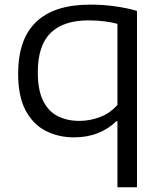

<svg xmlns="http://www.w3.org/2000/svg" viewBox="-20 -570 686 810"><path d="M475.5 220V-58.5H470.5Q439 -27 393.8 -8.8Q348.5 9.5 292.5 9.5Q226.5 9.5 173 -17.8Q119.5 -45 88 -104.2Q56.5 -163.5 56.5 -259Q56.5 -550.5 361 -550.5Q465 -550.5 558 -524V220ZM315 -60Q358.5 -60 401 -75.8Q443.5 -91.5 475.5 -127.5V-469.5Q451.5 -476 420.5 -480Q389.5 -484 353 -484Q247.5 -484 193.5 -431Q139.5 -378 139.5 -265.5Q139.5 -189.5 162.2 -144.2Q185 -99 224.5 -79.5Q264 -60 315 -60Z"/></svg>

Font: Encode Sans Expanded
Style: Regular
Weight: 400
Width: 7
Designer: Multiple Designers
Foundry: Impallari Type
Version: Version 3.000; ttfautohint (v1.8.3) -l 8 -r 50 -G 200 -x 14 